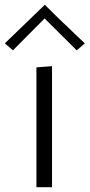

<svg xmlns="http://www.w3.org/2000/svg" viewBox="-71 -781 374 801"><path d="M146 -505V0H81V-500ZM249 -571 115 -704 -17 -571 -51 -600 116 -761Q162 -715 188.5 -690Q215 -665 245.5 -635.5Q276 -606 283 -600Z"/></svg>

Font: Antic
Style: Regular
Weight: 400
Designer: Santiago Orozco
Foundry: Typemade
Version: Version 1.0012